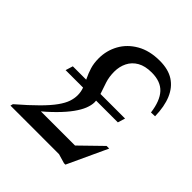

<svg xmlns="http://www.w3.org/2000/svg" viewBox="-191 -815 959 959"><g transform="rotate(45 288.0 -336.0)"><path d="M471 -359 459 -320H90L102 -359ZM125.5 -87H426.5L369 -67L502.5 -197H521L423 14.5H413L363.5 0H20.5L24 -13.5Q86 -67 124.8 -106Q163.5 -145 184.5 -174.5Q205.5 -204 213.5 -227.8Q221.5 -251.5 221.5 -274Q221.5 -298.5 213 -320.8Q204.5 -343 193.2 -366Q182 -389 173.5 -416.2Q165 -443.5 165 -478.5Q165 -533.5 191 -580.8Q217 -628 267.5 -657Q318 -686 390 -686Q450 -686 488.8 -661Q527.5 -636 547.5 -588.5Q567.5 -541 569 -473L541 -472Q531.5 -545 498.8 -580.5Q466 -616 403 -616Q356.5 -616 326.5 -598.8Q296.5 -581.5 281.8 -552Q267 -522.5 267 -486.5Q267 -450 276.8 -420Q286.5 -390 296.2 -362.5Q306 -335 306 -306.5Q305.5 -287 295.8 -262Q286 -237 264.2 -206.8Q242.5 -176.5 207 -140.8Q171.5 -105 119.5 -62.5Z"/></g></svg>

Font: Newsreader 24pt Medium
Style: Italic
Weight: 500
Italic angle: -17°
Designer: Hugues Gentile
Foundry: Production Type
Version: Version 1.003